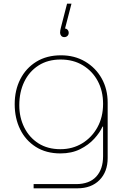

<svg xmlns="http://www.w3.org/2000/svg" viewBox="-20 -822 691 1045"><path d="M369 -802 334 -667Q343 -666 348.5 -659.5Q354 -653 354 -644Q354 -633 347 -626.5Q340 -620 330 -620Q319 -620 313 -627.5Q307 -635 307 -644Q307 -656 312 -674L345 -802ZM163 203V180H394Q466 180 503.5 139.5Q541 99 541 28V-133H538Q524 -101 493 -67Q462 -33 416 -10Q370 13 309 13Q231 13 175 -22.5Q119 -58 89.5 -118.5Q60 -179 60 -255Q60 -331 90.5 -391Q121 -451 177.5 -486Q234 -521 312 -521Q386 -521 443.5 -487Q501 -453 533.5 -395Q566 -337 566 -263V38Q566 113 521.5 158Q477 203 401 203ZM309 -10Q375 -10 427.5 -42Q480 -74 510.5 -129.5Q541 -185 541 -257Q541 -327 512 -381Q483 -435 431 -466.5Q379 -498 310 -498Q240 -498 189.5 -465.5Q139 -433 112 -377Q85 -321 85 -249Q85 -183 112 -128.5Q139 -74 189 -42Q239 -10 309 -10Z"/></svg>

Font: MuseoModerno Thin
Style: Regular
Weight: 100
Designer: Pablo Cosgaya, Héctor Gatti, Marcela Romero, and the Authors of The MuseoModerno Project.
Foundry: Omnibus-Type Team
Version: Version 1.003